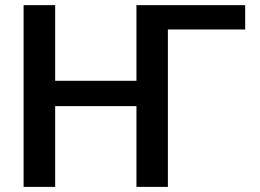

<svg xmlns="http://www.w3.org/2000/svg" viewBox="-20 -731 1017 751"><path d="M195.8 -415H513.7V-710.9H939V-615.7H636.7V0H513.7V-315.9H195.8V0H72.3V-710.9H195.8Z"/></svg>

Font: Roboto-o Medium
Style: Regular
Weight: 500
Designer: Google
Version: Version 2.134; 2016; ttfautohint (v1.6)